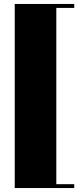

<svg xmlns="http://www.w3.org/2000/svg" viewBox="-20 -800 424 970"><path d="M54.5 150V-780H264.5V150ZM54.5 150V130.5H355V150ZM54.5 -760V-780H355V-760Z"/></svg>

Font: Bodoni Moda 11pt Black
Style: Regular
Weight: 900
Designer: Owen Earl
Foundry: indestructible type
Version: Version 2.004